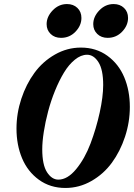

<svg xmlns="http://www.w3.org/2000/svg" viewBox="-20 -910 658 943"><path d="M508.8 -724.1Q477.5 -724.1 457.8 -743.2Q438 -762.2 438 -791.5Q438 -828.1 467.8 -859.1Q497.6 -890.1 538.1 -890.1Q569.3 -890.1 589.1 -871.1Q608.9 -852.1 608.9 -821.8Q608.9 -784.7 579.8 -754.4Q550.8 -724.1 508.8 -724.1ZM279.8 -724.1Q248.5 -724.1 228.8 -743.2Q209 -762.2 209 -791.5Q209 -828.1 238.8 -859.1Q268.6 -890.1 309.1 -890.1Q340.3 -890.1 360.1 -871.1Q379.9 -852.1 379.9 -821.8Q379.9 -784.7 350.8 -754.4Q321.8 -724.1 279.8 -724.1ZM301.3 13.2Q226.6 13.2 171.1 -27.1Q115.7 -67.4 88.4 -132.8Q61 -198.2 61 -278.3Q61 -353 84.7 -424.8Q108.4 -496.6 149.2 -552.2Q189.9 -607.9 249.8 -642.1Q309.6 -676.3 377.4 -676.3Q452.1 -676.3 507.6 -636Q563 -595.7 590.3 -530.3Q617.7 -464.8 617.7 -384.8Q617.7 -310.1 594 -238.3Q570.3 -166.5 529.5 -110.8Q488.8 -55.2 429 -21Q369.1 13.2 301.3 13.2ZM266.6 -27.8Q311.5 -27.8 354 -79.3Q396.5 -130.9 424.6 -205.1Q452.6 -279.3 469.7 -357.4Q486.8 -435.5 486.8 -492.7Q486.8 -567.9 463.6 -604.5Q440.4 -641.1 407.7 -641.1Q377.4 -641.1 347.7 -616.9Q317.9 -592.8 294.2 -553.5Q270.5 -514.2 250.2 -464.4Q230 -414.6 216.3 -362.8Q202.6 -311 195.1 -262.5Q187.5 -213.9 187.5 -176.8Q187.5 -100.6 210.9 -64.2Q234.4 -27.8 266.6 -27.8Z"/></svg>

Font: Elstob Grade
Style: Italic
Weight: 400
Italic angle: -20°
Designer: Peter S. Baker
Version: Version 1.015